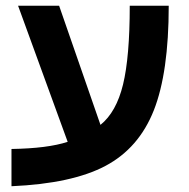

<svg xmlns="http://www.w3.org/2000/svg" viewBox="-20 -626 658 669"><path d="M20 -106.9Q146 -108.9 215.8 -131.8L43 -606H186L330.1 -190.9Q385.3 -235.4 408.7 -331.5Q432.1 -427.7 432.1 -606H567.9Q567.9 -373 515.9 -241.5Q463.9 -109.9 347.7 -48.1Q231.4 13.7 20 22.9Z"/></svg>

Font: Arial
Style: Bold
Weight: 700
Designer: Steve Matteson
Foundry: Ascender Corporation
Version: Version 2.00.3